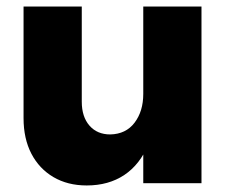

<svg xmlns="http://www.w3.org/2000/svg" viewBox="-20 -560 704 587"><path d="M230 -249Q230 -203 253.5 -176Q277 -149 317 -149Q365 -150 391.5 -185Q418 -220 418 -273H460Q460 -182 434 -119.5Q408 -57 360 -25Q312 7 245 7Q187 7 143.5 -18.5Q100 -44 76 -90Q52 -136 52 -199V-540H230ZM418 -540H596V0H418Z"/></svg>

Font: Alexandria
Style: Bold
Weight: 700
Designer: Mohamed Gaber
Foundry: Kief Type Foundry
Version: Version 5.100